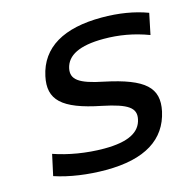

<svg xmlns="http://www.w3.org/2000/svg" viewBox="-102 -780 885 890"><g transform="rotate(-15 340.5 -335.0)"><path d="M660 -542 681 -643C617 -667 543 -679 462 -679C280 -679 168 -615 140 -484C117 -376 172 -320 358 -283C479 -258 514 -232 503 -180C491 -122 436 -89 317 -89C232 -89 146 -104 77 -128L55 -27C127 -3 214 9 299 9C488 9 592 -59 620 -186C643 -295 586 -349 396 -389C280 -412 245 -439 256 -491C269 -549 328 -581 445 -581C518 -581 588 -569 660 -542Z"/></g></svg>

Font: LT Wave Text Medium Italic
Style: Regular
Weight: 500
Designer: Daniel Lyons
Version: Version 2.5 (Glyphs App)